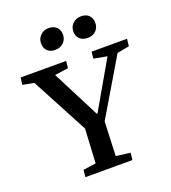

<svg xmlns="http://www.w3.org/2000/svg" viewBox="-164 -1056 1047 1177"><g transform="rotate(-20 359.5 -468.0)"><path d="M388 -341H392L570 -650L483 -666L488 -710H719L714 -663L635 -648L417 -281L408 -58L501 -46L496 0H189L194 -46L277 -58L289 -281L93 -650L19 -664L25 -710H322L317 -664L229 -652ZM425 -864Q425 -895 446.5 -915.5Q468 -936 501 -936Q533 -936 551.5 -918Q570 -900 570 -869Q570 -837 549 -817Q528 -797 495 -797Q463 -797 444 -815Q425 -833 425 -864ZM214 -863Q214 -894 235.5 -915Q257 -936 289 -936Q321 -936 340 -918Q359 -900 359 -869Q359 -837 337.5 -816.5Q316 -796 283 -796Q251 -796 232.5 -814Q214 -832 214 -863Z"/></g></svg>

Font: Literata 36pt SemiBold
Style: Italic
Weight: 600
Italic angle: -2°
Designer: Latin by Veronika Burian and Jose Scaglione. Greek by Irene Vlachou. Cyrillic by Vera Evstafieva
Foundry: TypeTogether
Version: Version 3.002